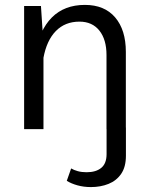

<svg xmlns="http://www.w3.org/2000/svg" viewBox="-20 -530 611 788"><path d="M417.4 -6.7V102.6Q417.4 140.8 395.8 158.8Q374.1 176.9 335.2 176.9Q315.3 176.9 299 172.4Q282.8 167.9 272 161.3L254.1 212.1Q272.4 223.6 298.1 230.7Q323.7 237.8 353.2 237.8Q392.8 237.8 425.5 224.7Q458.1 211.6 477.5 183.2Q496.8 154.9 496.8 109.1V-6.7ZM496.5 -317.1Q496.5 -407.2 452.6 -458.6Q408.8 -509.9 328.4 -509.9Q244.4 -509.9 192.8 -458.3Q141.3 -406.6 122.6 -304.5L158.2 -291.9Q171.3 -363.8 209.1 -402.5Q246.9 -441.2 306 -441.2Q358.6 -441.2 387.9 -404.4Q417.1 -367.7 417.1 -304.1V0H496.5ZM158.4 0V-348.3L148.1 -505.4H79V0Z"/></svg>

Font: Estedad VF
Style: Regular
Weight: 100
Designer: Amin Abedi
Version: Version 7.3